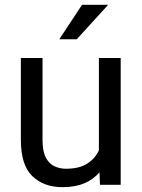

<svg xmlns="http://www.w3.org/2000/svg" viewBox="-20 -770 591 800"><path d="M396.5 0 394.5 -52.2Q370.1 -22.9 332 -6.6Q293.9 9.8 240.2 9.8Q162.6 9.8 114.7 -36.1Q66.9 -82 66.9 -187.5V-528.3H157.2V-186.5Q157.2 -139.2 171.1 -113Q185.1 -86.9 207.5 -76.9Q230 -66.9 254.4 -66.9Q309.6 -66.9 342.8 -87.9Q376 -108.9 392.1 -143.6V-528.3H482.9V0ZM227.1 -606.4 321.8 -750H430.7L299.8 -606.4Z"/></svg>

Font: Vazirmatn RD UI FD
Style: Regular
Weight: 400
Designer: Saber Rastikerdar
Foundry: Saber Rastikerdar
Version: Version 33.003